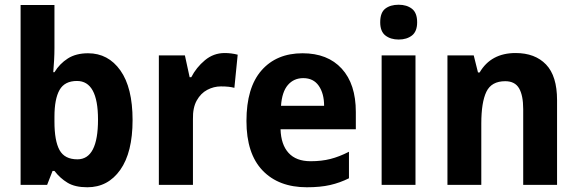

<svg xmlns="http://www.w3.org/2000/svg" viewBox="-20 -781 2438 811"><path d="M210 -578Q210 -553 208.5 -526.5Q207 -500 205 -476H210Q232 -512 266.5 -534Q301 -556 352 -556Q437 -556 488.5 -483.5Q540 -411 540 -274Q540 -137 488 -63.5Q436 10 349 10Q297 10 265.5 -9Q234 -28 210 -59H202L179 0H67V-760H210ZM305 -439Q253 -439 231.5 -401Q210 -363 210 -288V-267Q210 -186 231.5 -147Q253 -108 307 -108Q394 -108 394 -276Q394 -439 305 -439Z M929 -557Q957 -557 984 -550L970 -410Q959 -413 945.5 -414.5Q932 -416 913 -416Q883 -416 855.5 -401.5Q828 -387 811 -356.5Q794 -326 795 -278V0H651V-547H761L781 -455H788Q809 -496 845.5 -526.5Q882 -557 929 -557Z M1258 -556Q1364 -556 1423.5 -491Q1483 -426 1483 -308V-235H1165Q1167 -170 1199 -135Q1231 -100 1292 -100Q1338 -100 1375.5 -109.5Q1413 -119 1454 -140V-28Q1416 -9 1374.5 0.5Q1333 10 1276 10Q1157 10 1089 -61Q1021 -132 1021 -270Q1021 -411 1084.5 -483.5Q1148 -556 1258 -556ZM1261 -451Q1221 -451 1196 -422Q1171 -393 1167 -334H1349Q1349 -386 1326.5 -418.5Q1304 -451 1261 -451Z M1664 -761Q1698 -761 1720 -744Q1742 -727 1742 -687Q1742 -648 1720 -631Q1698 -614 1664 -614Q1630 -614 1608 -631Q1586 -648 1586 -687Q1586 -728 1607.5 -744.5Q1629 -761 1664 -761ZM1735 -547V0H1592V-547Z M2158 -557Q2240 -557 2286.5 -508.5Q2333 -460 2333 -358V0H2190V-320Q2190 -378 2172.5 -408Q2155 -438 2114 -438Q2056 -438 2034.5 -393.5Q2013 -349 2013 -259V0H1870V-547H1981L1999 -475H2006Q2054 -557 2158 -557Z"/></svg>

Font: Noto Sans Khmer UI SemiCondensed
Style: Bold
Weight: 700
Width: 4
Designer: Danh Hong and the Monotype Design Team
Foundry: Monotype Imaging Inc.
Version: Version 2.002; ttfautohint (v1.8.4.7-5d5b)